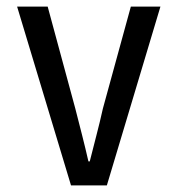

<svg xmlns="http://www.w3.org/2000/svg" viewBox="-20 -564 540 584"><path d="M196 0H305L468 -544H378L293 -234C281 -179 266 -126 253 -73H249C237 -126 223 -179 209 -234L125 -544H32Z"/></svg>

Font: Noto Sans Mono CJK SC Regular
Style: Regular
Weight: 400
Designer: Ryoko NISHIZUKA (kana & ideographs); Paul D. Hunt (Latin, Greek & Cyrillic); Wenlong ZHANG (bopomofo); Sandoll Communica
Foundry: Adobe Systems Incorporated
Version: Version 1.005;PS 1.005;hotconv 1.0.96;makeotf.lib2.5.65012